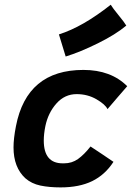

<svg xmlns="http://www.w3.org/2000/svg" viewBox="-20 -795 562 818"><path d="M231 -648.4Q333 -680.7 451.7 -774.9Q460 -760.7 484.9 -730.5Q509.8 -700.2 518.1 -686Q472.7 -647.9 397.2 -610.6Q321.8 -573.2 259.8 -554.2Q255.4 -568.4 245.4 -601.3Q235.4 -634.3 231 -648.4ZM173.3 -257.8Q166.5 -224.1 166.5 -196.3Q166.5 -99.1 247.1 -99.1H252.9Q286.6 -99.1 312.5 -117.7Q338.4 -136.2 365.7 -170.9Q382.3 -160.2 414.8 -138.4Q447.3 -116.7 463.4 -105.5Q427.7 -50.3 372.8 -23.4Q317.9 3.4 238.3 3.4Q189.9 3.4 152.3 -4.4Q114.7 -12.2 87.9 -35.6Q37.6 -82 37.6 -167Q37.6 -204.6 47.9 -257.3Q94.2 -497.1 335.4 -497.1Q452.6 -497.1 522 -427.7Q507.8 -411.6 479.7 -378.9Q451.7 -346.2 438 -330.1Q428.7 -350.1 390.9 -372.1Q353 -394 306.6 -394Q255.9 -394 220.5 -354.2Q185.1 -314.5 173.3 -257.8Z"/></svg>

Font: Fantasque Sans Mono
Style: Bold Italic
Weight: 700
Italic angle: -11°
Monospace: yes
Designer: Jany Belluz
Version: Version 1.7.1